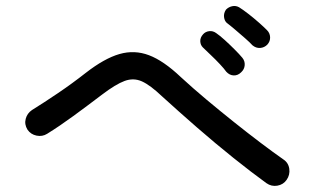

<svg xmlns="http://www.w3.org/2000/svg" viewBox="-20 -723 1040 631"><path d="M855.5 -121.1Q805.7 -157.2 747.1 -204.1Q688.5 -251 627.9 -303.7Q567.4 -356.4 512.7 -406.2Q473.6 -443.4 446.3 -455.6Q418.9 -467.8 389.6 -457Q360.4 -446.3 315.4 -412.1Q266.6 -375 221.2 -341.8Q175.8 -308.6 134.8 -283.2Q119.1 -273.4 100.1 -277.3Q81.1 -281.2 70.3 -296.9Q59.6 -314.5 64.5 -332.5Q69.3 -350.6 85 -361.3Q123 -384.8 169.9 -416.5Q216.8 -448.2 261.7 -483.4Q323.2 -531.2 372.6 -545.4Q421.9 -559.6 469.7 -541.5Q517.6 -523.4 574.2 -469.7Q613.3 -433.6 658.2 -396Q703.1 -358.4 749 -321.8Q794.9 -285.2 836.9 -253.4Q878.9 -221.7 911.1 -199.2Q927.7 -188.5 930.7 -168.5Q933.6 -148.4 921.9 -131.8Q911.1 -116.2 891.6 -112.8Q872.1 -109.4 855.5 -121.1ZM772.5 -485.4Q761.7 -474.6 748 -475.1Q734.4 -475.6 723.6 -487.3Q716.8 -497.1 702.6 -512.2Q688.5 -527.3 672.9 -542Q657.2 -556.6 646.5 -567.4Q638.7 -575.2 638.2 -587.4Q637.7 -599.6 647.5 -610.4Q655.3 -619.1 667.5 -620.6Q679.7 -622.1 690.4 -614.3Q702.1 -606.4 718.8 -591.3Q735.4 -576.2 751 -560.5Q766.6 -544.9 776.4 -533.2Q785.2 -522.5 784.2 -508.8Q783.2 -495.1 772.5 -485.4ZM809.6 -574.2Q801.8 -583 785.6 -597.2Q769.5 -611.3 753.4 -625Q737.3 -638.7 725.6 -647.5Q717.8 -654.3 716.3 -667Q714.8 -679.7 722.7 -691.4Q731.4 -700.2 743.2 -702.6Q754.9 -705.1 765.6 -699.2Q778.3 -691.4 795.9 -677.7Q813.5 -664.1 830.1 -649.4Q846.7 -634.8 857.4 -624Q867.2 -614.3 867.7 -600.6Q868.2 -586.9 858.4 -576.2Q848.6 -566.4 835 -565.4Q821.3 -564.5 809.6 -574.2Z"/></svg>

Font: KTXP_ComRound
Style: Medium
Weight: 500
Version: Version 1.01;May 16, 2022;FontCreator 13.0.0.2683 64-bit